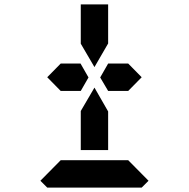

<svg xmlns="http://www.w3.org/2000/svg" viewBox="-20 -850 856 870"><path d="M561 -562 622 -500 561 -438H501H470L434 -499L470 -562H501H515ZM346 -731V-830H470V-731V-653L408 -546L346 -652ZM653 -31 622 0H470H346H194L163 -31L255 -124H561ZM470 -269V-170H346V-269V-347L408 -453L470 -345ZM345 -562 381 -499 346 -438H315H255L194 -500L255 -562H301H315Z"/></svg>

Font: DSEG14 Classic Mini
Style: Bold
Weight: 700
Designer: Keshikan(Twitter:@keshinomi_88pro)
Version: Version 0.46